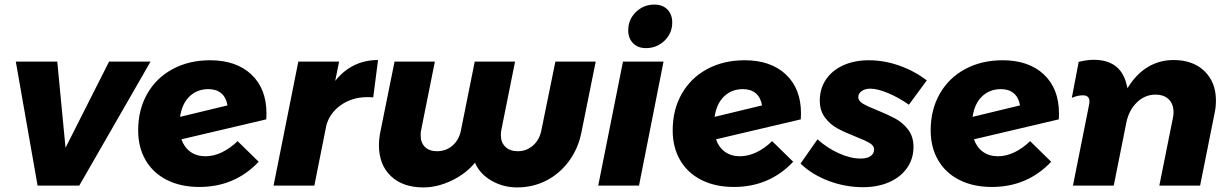

<svg xmlns="http://www.w3.org/2000/svg" viewBox="-20 -810 5365 838"><path d="M637 -541 326 0H144L49 -541H230L266 -165L456 -541Z M1143 -315Q1143 -298 1142 -289L772 -202Q784 -167 811 -147.5Q838 -128 877 -128Q912 -128 948 -145Q984 -162 1017 -194L1109 -104Q1005 6 850 6Q769 6 708.5 -24.5Q648 -55 615.5 -111Q583 -167 583 -241Q583 -331 622.5 -400.5Q662 -470 733.5 -508.5Q805 -547 897 -547Q1011 -547 1077 -485Q1143 -423 1143 -315ZM973 -350Q967 -385 945.5 -403Q924 -421 890 -421Q840 -421 807 -389Q774 -357 766 -300Z M1630 -548 1609 -385Q1600 -386 1583 -386Q1517 -386 1467.5 -351Q1418 -316 1404 -261L1352 0H1174L1282 -541H1460L1443 -457Q1516 -548 1630 -548Z M2518 -234Q2504 -162 2463.5 -107Q2423 -52 2364.5 -22Q2306 8 2237 8Q2176 8 2125 -21.5Q2074 -51 2053 -100Q2014 -52 1951.5 -22Q1889 8 1828 8Q1738 8 1686 -41.5Q1634 -91 1634 -176Q1634 -204 1640 -234L1702 -541H1878L1818 -242Q1816 -234 1816 -219Q1816 -187 1835 -168.5Q1854 -150 1887 -150Q1927 -150 1955.5 -175Q1984 -200 1992 -242L2052 -541H2228L2168 -242Q2166 -234 2166 -220Q2166 -188 2186 -169Q2206 -150 2240 -150Q2278 -150 2306.5 -175Q2335 -200 2343 -242L2404 -541H2580Z M2914 -712Q2914 -665 2880.5 -632.5Q2847 -600 2799 -600Q2764 -600 2743 -621.5Q2722 -643 2722 -678Q2722 -725 2755.5 -757.5Q2789 -790 2836 -790Q2872 -790 2893 -768.5Q2914 -747 2914 -712ZM2876 -541 2769 0H2591L2699 -541Z M3476 -315Q3476 -298 3475 -289L3105 -202Q3117 -167 3144 -147.5Q3171 -128 3210 -128Q3245 -128 3281 -145Q3317 -162 3350 -194L3442 -104Q3338 6 3183 6Q3102 6 3041.5 -24.5Q2981 -55 2948.5 -111Q2916 -167 2916 -241Q2916 -331 2955.5 -400.5Q2995 -470 3066.5 -508.5Q3138 -547 3230 -547Q3344 -547 3410 -485Q3476 -423 3476 -315ZM3306 -350Q3300 -385 3278.5 -403Q3257 -421 3223 -421Q3173 -421 3140 -389Q3107 -357 3099 -300Z M3474 -96 3548 -202Q3590 -164 3641 -141Q3692 -118 3736 -118Q3764 -118 3779.5 -128.5Q3795 -139 3795 -158Q3795 -174 3776 -185.5Q3757 -197 3716 -213Q3668 -232 3636 -249Q3604 -266 3581 -296.5Q3558 -327 3558 -371Q3558 -423 3585 -463Q3612 -503 3660.5 -525Q3709 -547 3772 -547Q3839 -547 3905.5 -523.5Q3972 -500 4025 -459L3947 -353Q3901 -385 3855.5 -404Q3810 -423 3778 -423Q3756 -423 3741 -412.5Q3726 -402 3726 -386Q3726 -370 3745.5 -358Q3765 -346 3806 -330Q3855 -310 3887.5 -292.5Q3920 -275 3943.5 -244.5Q3967 -214 3967 -169Q3967 -117 3939 -77Q3911 -37 3861 -15Q3811 7 3747 7Q3669 7 3596.5 -20.5Q3524 -48 3474 -96Z M4602 -315Q4602 -298 4601 -289L4231 -202Q4243 -167 4270 -147.5Q4297 -128 4336 -128Q4371 -128 4407 -145Q4443 -162 4476 -194L4568 -104Q4464 6 4309 6Q4228 6 4167.5 -24.5Q4107 -55 4074.5 -111Q4042 -167 4042 -241Q4042 -331 4081.5 -400.5Q4121 -470 4192.5 -508.5Q4264 -547 4356 -547Q4470 -547 4536 -485Q4602 -423 4602 -315ZM4432 -350Q4426 -385 4404.5 -403Q4383 -421 4349 -421Q4299 -421 4266 -389Q4233 -357 4225 -300Z M4732 -346Q4735 -358 4735 -367Q4735 -394 4706 -394Q4684 -394 4658 -383L4688 -540Q4725 -549 4753 -549Q4867 -549 4895 -449L4901 -425Q4938 -486 4989 -517Q5040 -548 5102 -548Q5187 -548 5237 -499.5Q5287 -451 5287 -372Q5287 -343 5282 -320L5218 0H5040L5099 -294Q5102 -308 5102 -320Q5102 -356 5081 -376.5Q5060 -397 5023 -397Q4977 -397 4942 -363Q4907 -329 4896 -275L4841 0H4663Z"/></svg>

Font: TypoPRO Montserrat Alternates
Style: Bold Italic
Weight: 700
Italic angle: -11.3°
Designer: Julieta Ulanovsky
Foundry: Julieta Ulanovsky
Version: Version 6.001